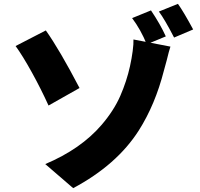

<svg xmlns="http://www.w3.org/2000/svg" viewBox="-20 -895 1040 997"><path d="M508 -247Q572 -322 605 -398Q638 -474 655 -551Q664 -592 669 -630Q674 -668 673 -690L865 -653Q857 -629 846 -583L831 -528Q786 -352 701 -218Q587 -39 360 82L215 -43Q400 -121 508 -247ZM393 -438 232 -347Q193 -433 145.5 -519Q98 -605 61 -656L218 -737Q289 -637 393 -438ZM841 -706 742 -665Q711 -741 666 -801L764 -841Q812 -770 841 -706ZM983 -742 884 -700Q835 -795 805 -835L904 -875Q934 -833 983 -742Z"/></svg>

Font: Merged Yaku Han JP Black
Style: Regular
Weight: 900
Designer: Ryoko NISHIZUKA 西塚涼子 (kana, bopomofo & ideographs); Paul D. Hunt (Latin, Greek & Cyrillic); Sandoll Communications 산돌커뮤니
Foundry: Adobe
Version: Version 2.004